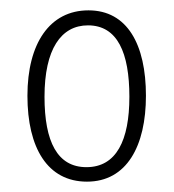

<svg xmlns="http://www.w3.org/2000/svg" viewBox="-20 -744 336 371"><path d="M262 -559C262 -658 226 -724 151 -724C76 -724 33 -660 33 -559C33 -458 72 -393 148 -393C225 -393 262 -462 262 -559ZM66 -557C66 -649 98 -695 150 -695C207 -695 230 -642 230 -557C230 -473 205 -421 147 -421C91 -421 66 -470 66 -557Z"/></svg>

Font: Noto Sans Telugu ExtraCondensed ExtraLight
Style: Regular
Weight: 200
Width: 2
Designer: Jelle Bosma - Monotype Design Team
Foundry: Monotype Imaging Inc.
Version: Version 2.005